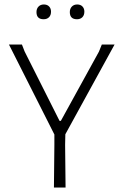

<svg xmlns="http://www.w3.org/2000/svg" viewBox="-20 -838 552 858"><path d="M208 -786Q208 -770 199 -761Q190 -752 175 -752Q143 -752 143 -784Q143 -799 152 -808.5Q161 -818 176 -818Q191 -818 199.5 -809Q208 -800 208 -786ZM357 -786Q357 -770 348 -761Q339 -752 324 -752Q292 -752 292 -784Q292 -799 301 -808.5Q310 -818 325 -818Q340 -818 348.5 -809Q357 -800 357 -786ZM492 -639 272 -238 271 -191 273 0H221L223 -191V-237L20 -639H78L90 -608L246 -298H252L422 -607L435 -639Z"/></svg>

Font: Alegreya Sans SC Light
Style: Regular
Weight: 300
Designer: Juan Pablo del Peral
Foundry: Huerta Tipografica
Version: Version 2.007